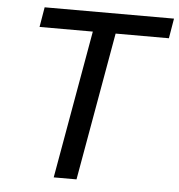

<svg xmlns="http://www.w3.org/2000/svg" viewBox="-51 -748 744 797"><g transform="rotate(5 321.0 -350.0)"><path d="M311 -617H89L103 -700H642L628 -617H406L297 0H202Z"/></g></svg>

Font: Bai Jamjuree Medium
Style: Italic
Weight: 500
Italic angle: -10°
Version: Version 1.000; ttfautohint (v1.6)